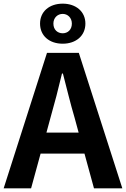

<svg xmlns="http://www.w3.org/2000/svg" viewBox="-24 -1030 689 1050"><path d="M319 -791C391 -791 443 -834 443 -901C443 -967 391 -1010 319 -1010C246 -1010 195 -967 195 -901C195 -834 246 -791 319 -791ZM319 -848C291 -848 268 -867 268 -901C268 -933 291 -954 319 -954C346 -954 369 -933 369 -901C369 -867 346 -848 319 -848ZM-4 0H146L198 -190H438L490 0H645L407 -741H233ZM252 -386C274 -463 296 -547 315 -628H320C341 -548 361 -463 384 -386L406 -305H230Z"/></svg>

Font: Noto Sans JP
Style: Bold
Weight: 700
Designer: Ryoko NISHIZUKA  (kana, bopomofo & ideographs); Paul D. Hunt (Latin, Greek & Cyrillic); Sandoll Communications , Soo-you
Foundry: Adobe
Version: Version 2.002;hotconv 1.0.116;makeotfexe 2.5.65601